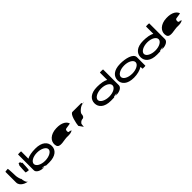

<svg xmlns="http://www.w3.org/2000/svg" viewBox="698 -3136 5489 5489"><g transform="rotate(-45 3442.5 -391.0)"><path d="M79 -258C79 -108 265 -38 345 -38C289 -38 258 -167 258 -226C239 -227 207 -361 207 -394C207 -401 197 -703 187 -703C177 -703 79 -696 79 -689Z M473 -272C473 -260 572 -249 585 -249C597 -249 607 -518 607 -530C607 -534 598 -538 585 -541C586 -548 585 -556 581 -564C571 -588 543 -602 520 -594C514 -594 507 -578 502 -554H495C482 -554 473 -284 473 -272Z M684 -146C684 -66 792 0 922 0C1067 0 791 -23 928 -26C1118 -6 894 8 1152 8C1421 8 1542 -118 1542 -274C1542 -430 1421 -556 1152 -556C1003 -556 882 -532 809 -490L810 -785C810 -792 685 -792 685 -784ZM811 -274C811 -366 942 -440 1105 -440C1269 -440 1409 -366 1409 -274C1409 -184 1272 -109 1105 -109C939 -109 811 -184 811 -274Z M1633 -196C1674 -52 1930 -160 2040 -148C2126 -144 2205 -152 2256 -191C2248 -193 2199 -212 2201 -217C2164 -188 2113 -257 2166 -330C2186 -340 2369 -358 2359 -368C2312 -506 2135 -570 1899 -535C1682 -493 1592 -341 1633 -196ZM2201 -217C2201 -217 2201 -218 2201 -218C2201 -218 2201 -217 2201 -217ZM2257 -192 2256 -191C2258 -191 2258 -191 2257 -190Z M2481 -145 2574 -14C2574 -6 2582 -135 2593 -135C2603 -142 2629 -194 2708 -201C2760 -201 2787 -258 2787 -318C2787 -378 2936 -501 3004 -501C3004 -501 3009 -502 3017 -503C3015 -520 3010 -546 3004 -546C3004 -546 2788 -547 2646 -547C2548 -547 2486 -225 2481 -145ZM3017 -503C3018 -498 3018 -494 3018 -491C3018 -494 3024 -500 3033 -505C3027 -504 3022 -504 3017 -503ZM3033 -505C3063 -510 3102 -517 3075 -517C3059 -517 3044 -511 3033 -505Z M3263 -274C3263 -118 3384 8 3649 8C3908 8 3687 -6 3877 -26C4016 -23 3737 0 3883 0C4017 0 4123 -66 4123 -146V-784C4123 -792 3995 -792 3995 -785V-490C3923 -532 3798 -556 3649 -556C3384 -556 3263 -430 3263 -274ZM3397 -274C3397 -366 3536 -440 3699 -440C3863 -440 3994 -366 3994 -274C3994 -184 3866 -109 3699 -109C3533 -109 3397 -184 3397 -274Z M4196 -274C4196 -118 4316 8 4582 8C4721 8 4849 -28 4928 -80C4934 -76 4934 -4 4934 -4C4934 3 5053 2 5053 -5L5054 -347C5054 -500 4788 -558 4582 -556C4316 -554 4196 -430 4196 -274ZM4330 -274C4330 -366 4464 -440 4630 -440C4794 -440 4928 -366 4928 -274C4928 -184 4797 -109 4630 -109C4458 -109 4330 -184 4330 -274Z M5127 -274C5127 -118 5248 8 5513 8C5772 8 5551 -6 5741 -26C5880 -23 5601 0 5747 0C5881 0 5987 -66 5987 -146V-784C5987 -792 5859 -792 5859 -785V-490C5787 -532 5662 -556 5513 -556C5248 -556 5127 -430 5127 -274ZM5261 -274C5261 -366 5400 -440 5563 -440C5727 -440 5858 -366 5858 -274C5858 -184 5730 -109 5563 -109C5397 -109 5261 -184 5261 -274Z M6086 -196C6127 -52 6383 -160 6493 -148C6579 -144 6658 -152 6709 -191C6701 -193 6652 -212 6654 -217C6617 -188 6566 -257 6619 -330C6639 -340 6822 -358 6812 -368C6765 -506 6588 -570 6352 -535C6135 -493 6045 -341 6086 -196ZM6654 -217C6654 -217 6654 -218 6654 -218C6654 -218 6654 -217 6654 -217ZM6710 -192 6709 -191C6711 -191 6711 -191 6710 -190Z"/></g></svg>

Font: Ampere
Style: SCUltExt
Weight: 400
Version: Version 1